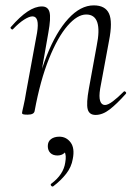

<svg xmlns="http://www.w3.org/2000/svg" viewBox="-20 -419 503 715"><path d="M336 9Q312 9 306.5 -12.5Q301 -34 311 -89L340 -248Q364 -365 301 -365Q268 -365 231.5 -323Q195 -281 162.5 -200.5Q130 -120 109 -6L98 -7Q119 -123 154 -211.5Q189 -300 234.5 -349.5Q280 -399 329 -399Q372 -399 386 -368.5Q400 -338 386 -267L353 -89Q348 -58 353 -43Q358 -28 371 -28Q382 -28 400 -41.5Q418 -55 440 -77Q443 -81 447.5 -77Q452 -73 448 -69Q415 -32 388.5 -11.5Q362 9 336 9ZM83 8Q70 8 66 6.5Q62 5 62 2Q62 -1 67.5 -24.5Q73 -48 77 -74L118 -297Q128 -358 101 -358Q89 -358 70 -346Q51 -334 29 -311Q26 -307 21.5 -311.5Q17 -316 21 -319Q54 -357 82.5 -376Q111 -395 136 -395Q159 -395 164.5 -373.5Q170 -352 160 -297L109 -6Q107 8 83 8ZM178 275Q174 277 170.5 272.5Q167 268 171 265Q194 248 207 228Q220 208 223 186Q228 158 220 146.5Q212 135 201 132L228 125Q229 143 219 151.5Q209 160 194 160Q177 160 167.5 150.5Q158 141 158 125Q158 108 170 99Q182 90 201 90Q227 90 243 111.5Q259 133 251 173Q246 203 226.5 228Q207 253 178 275Z"/></svg>

Font: Cormorant Garamond Light Light
Style: Italic
Weight: 300
Italic angle: -10°
Version: Version 4.001